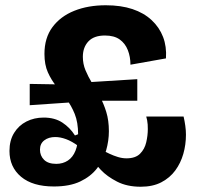

<svg xmlns="http://www.w3.org/2000/svg" viewBox="-20 -695 752 730"><path d="M185 14Q104 14 60 -23Q16 -60 16 -121Q16 -161 33.5 -189.5Q51 -218 80.5 -233Q110 -248 146 -248Q188 -248 217 -229Q246 -210 265 -180L278 -185L279 -139Q253 -158 231 -166Q209 -174 190 -174Q165 -174 148.5 -161.5Q132 -149 132 -126Q132 -103 147.5 -87.5Q163 -72 194 -72Q219 -72 238 -84.5Q257 -97 267 -122Q277 -147 277 -184Q277 -230 264 -262Q251 -294 232 -319Q213 -344 194 -367.5Q175 -391 162 -420Q149 -449 149 -490Q149 -551 179.5 -592Q210 -633 262.5 -654Q315 -675 382 -675Q440 -675 483.5 -660.5Q527 -646 556.5 -618.5Q586 -591 600 -554.5Q614 -518 611 -473L476 -449Q476 -479 466 -504.5Q456 -530 435 -545Q414 -560 379 -560Q337 -560 316 -537.5Q295 -515 295 -479Q295 -452 305 -428Q315 -404 329.5 -380Q344 -356 359 -329Q374 -302 384 -269.5Q394 -237 394 -196Q394 -160 383.5 -123Q373 -86 349 -55Q325 -24 285 -5Q245 14 185 14ZM93 -295V-376L267 -373L269 -307ZM515 15Q463 15 425 -4.5Q387 -24 363.5 -49Q340 -74 331 -91L319 -99L342 -139Q352 -134 366 -126Q380 -118 396 -110.5Q412 -103 428.5 -98Q445 -93 461 -93Q495 -93 512.5 -110.5Q530 -128 536 -154Q542 -180 542 -204Q542 -213 541.5 -221.5Q541 -230 539.5 -237.5Q538 -245 536 -252H678Q682 -235 684.5 -217Q687 -199 687 -183Q687 -145 677 -110Q667 -75 646.5 -47Q626 -19 593.5 -2Q561 15 515 15ZM280 -312 277 -380 502 -394V-312Z"/></svg>

Font: Bricolage Grotesque 18pt
Style: Bold
Weight: 700
Designer: Mathieu Triay
Foundry: Atelier Triay
Version: Version 1.000;gftools[0.9.30]